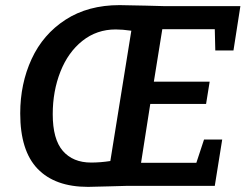

<svg xmlns="http://www.w3.org/2000/svg" viewBox="-20 -726 960 750"><path d="M819 -612H614L581 -407H799L785 -320H567L531 -90H747L777 -181H848L819 0H477L405 2L324 4Q195 4 127 -66.5Q59 -137 59 -283Q59 -399 103.5 -495.5Q148 -592 236 -649Q324 -706 447 -706L549 -704L624 -702H919L892 -529H821ZM493 -606Q458 -611 432 -611Q358 -611 302 -566.5Q246 -522 216 -446Q186 -370 186 -280Q186 -182 225.5 -136.5Q265 -91 336 -91Q372 -91 411 -97Z"/></svg>

Font: Bitter Pro SemiBold
Style: Italic
Weight: 600
Italic angle: -9°
Designer: Sol Matas, and Bitter project Authors
Foundry: Sol Matas
Version: Version 1.010